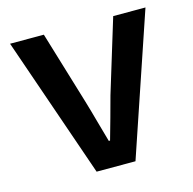

<svg xmlns="http://www.w3.org/2000/svg" viewBox="-87 -643 734 730"><g transform="rotate(-15 280.0 -277.5)"><path d="M206 0 14 -555H147L234 -267Q246 -227 257.5 -184.5Q269 -142 281 -101H286Q298 -142 309.5 -184.5Q321 -227 332 -267L420 -555H547L359 0Z"/></g></svg>

Font: Noto Sans SC SemiBold
Style: Regular
Weight: 600
Designer: Ryoko NISHIZUKA 西塚涼子 (kana, bopomofo & ideographs); Paul D. Hunt (Latin, Greek & Cyrillic); Sandoll Communications 산돌커뮤니
Foundry: Adobe
Version: Version 2.004-H2;hotconv 1.0.118;makeotfexe 2.5.65603